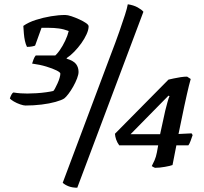

<svg xmlns="http://www.w3.org/2000/svg" viewBox="-20 -778 953 897"><path d="M99 -285Q90 -285 74 -290.5Q58 -296 44.5 -304Q31 -312 26 -318Q30 -330 34.5 -337.5Q39 -345 43 -346Q60 -343 77 -342Q94 -341 108 -341Q127 -341 150.5 -342.5Q174 -344 195.5 -347Q217 -350 229 -353Q232 -355 237.5 -365.5Q243 -376 249 -389Q255 -402 258.5 -414.5Q262 -427 262 -434Q262 -440 244 -449Q226 -458 196.5 -467Q167 -476 130 -481Q132 -488 136.5 -500Q141 -512 147 -519H258L229 -511Q244 -522 258.5 -542.5Q273 -563 284.5 -587.5Q296 -612 301 -633Q278 -642 255 -645Q232 -648 209 -648Q202 -648 192.5 -648Q183 -648 174 -648L144 -565Q140 -563 129.5 -561Q119 -559 106 -559Q100 -571 96.5 -587Q93 -603 91.5 -621.5Q90 -640 89 -657Q113 -674 147.5 -685Q182 -696 218 -702Q254 -708 285 -708Q296 -708 314 -702Q332 -696 350.5 -687.5Q369 -679 381.5 -670.5Q394 -662 394 -655Q394 -639 384.5 -618Q375 -597 360 -576Q345 -555 327 -536.5Q309 -518 292 -507L291 -504Q324 -494 335.5 -478.5Q347 -463 347 -442Q347 -430 340 -411.5Q333 -393 322 -373.5Q311 -354 299.5 -339Q288 -324 280 -318Q268 -310 239.5 -302Q211 -294 174 -289.5Q137 -285 99 -285ZM341 99Q318 99 301 92.5Q284 86 273 76L494 -513Q521 -583 537.5 -630.5Q554 -678 564 -709Q574 -740 577 -758Q604 -754 623 -743.5Q642 -733 650 -723ZM705 6Q703 6 697.5 3Q692 0 689 -2Q695 -13 702 -29Q709 -45 713 -66L719 -99H537Q527 -113 522.5 -126.5Q518 -140 517 -153L767 -406Q776 -408 791.5 -411.5Q807 -415 824 -417.5Q841 -420 854 -420L871 -409Q867 -395 862.5 -377Q858 -359 853 -336.5Q848 -314 841 -282L814 -152L875 -155L880 -147Q876 -135 870.5 -120Q865 -105 860 -99H804L786 -7Q776 -3 750.5 1.5Q725 6 705 6ZM590 -151H728L752 -261Q757 -281 762.5 -301Q768 -321 772 -329L767 -331Z"/></svg>

Font: Texturina 12pt SemiBold
Style: Italic
Weight: 600
Italic angle: -11°
Version: Version 1.002